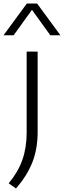

<svg xmlns="http://www.w3.org/2000/svg" viewBox="-58 -833 361 1084"><path d="M-9 202Q44 138.5 68.2 69.8Q92.5 1 92.5 -84V-541.5H154.5V-87Q154.5 6.5 125.2 82.2Q96 158 32 231ZM283 -634H226L122.5 -777.5L19 -634H-38L93.5 -813H151.5Z"/></svg>

Font: Encode Sans Expanded Light
Style: Regular
Weight: 300
Width: 7
Designer: Multiple Designers
Foundry: Impallari Type
Version: Version 2.000